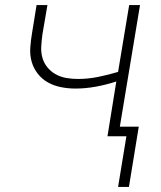

<svg xmlns="http://www.w3.org/2000/svg" viewBox="-20 -540 640 761"><path d="M448 201 481 0H406L441 -217Q401 -204 360 -196.5Q319 -189 279 -189Q250 -189 222 -194.5Q194 -200 170.5 -213Q147 -226 130 -247.5Q113 -269 105.5 -295.5Q98 -322 100 -351Q102 -380 107 -409L125 -520H168L148 -403Q145 -380 143.5 -356.5Q142 -333 148 -311.5Q154 -290 168 -273Q182 -256 201 -245.5Q220 -235 242.5 -231Q265 -227 289 -227Q328 -227 368 -235Q408 -243 448 -255L492 -520H535L455 -38H530L491 201Z"/></svg>

Font: Iosevka SS04 XLt Ex Obl
Style: Regular
Weight: 200
Width: 7
Italic angle: -9°
Monospace: yes
Designer: Belleve Invis
Foundry: Belleve Invis
Version: Version 19.0.0; ttfautohint (v1.8.4)